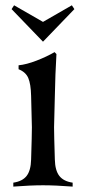

<svg xmlns="http://www.w3.org/2000/svg" viewBox="-20 -691 318 711"><path d="M29.3 0V-14.6Q63 -19.5 78.6 -39.6Q94.2 -59.6 95.2 -100.1Q98.1 -193.8 98.1 -219.7Q98.1 -223.1 95.2 -335.9Q94.2 -379.9 84.7 -402.1Q75.2 -424.3 48.8 -434.6V-449.2Q78.1 -452.1 115.5 -466.6Q152.8 -481 182.1 -498L189 -490.7Q184.6 -417.5 183.1 -335.4Q180.2 -224.1 180.2 -219.7Q180.2 -193.8 183.1 -100.1Q184.1 -59.6 199.7 -39.6Q215.3 -19.5 249 -14.6V0Q185.5 -4.9 139.2 -4.9Q92.8 -4.9 29.3 0ZM139.2 -536.6 22.9 -657.2 32.2 -671.4 139.2 -609.9 246.1 -671.4 255.4 -657.2Z"/></svg>

Font: Flanker
Style: Regular
Weight: 400
Designer: Flanker
Foundry: Flanker
Version: Version 2.027